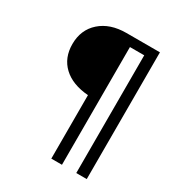

<svg xmlns="http://www.w3.org/2000/svg" viewBox="-165 -710 830 898"><g transform="rotate(30 250.0 -261.5)"><path d="M255.9 -604.5H436.5V80.1H379.9V-555.7H302.7V80.1H245.1V-262.7Q158.2 -269.5 110.4 -314.5Q62.5 -359.4 62.5 -433.6Q62.5 -510.7 115.2 -557.6Q168 -604.5 255.9 -604.5Z"/></g></svg>

Font: BabelStone Marchen
Style: Regular
Weight: 400
Designer: Andrew West
Foundry: Andrew West
Version: Version 9.003 2021-11-11